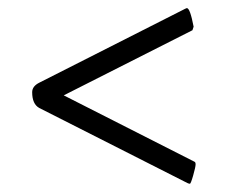

<svg xmlns="http://www.w3.org/2000/svg" viewBox="-20 -440 562 475"><path d="M443.4 12.7 77.1 -172.9Q59.6 -182.6 59.6 -211.9Q59.6 -226.6 77.1 -235.4L437.5 -418Q441.4 -419.9 442.4 -419.9Q450.2 -419.9 459 -374L456.1 -365.2L137.7 -204.1L460.9 -40Q463.9 -39.1 463.9 -33.2Q463.9 -27.3 458 -6.3Q452.1 14.6 449.7 14.6Q447.3 14.6 443.4 12.7Z"/></svg>

Font: CrimsonText-Roman
Style: Roman
Weight: 400
Version: Version 0.13